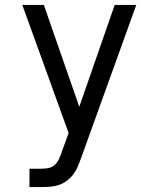

<svg xmlns="http://www.w3.org/2000/svg" viewBox="-20 -540 640 775"><path d="M99 215V141H148Q163 141 177 138Q191 135 201.5 125Q212 115 218 102Q224 89 229 75Q229 74 229 74Q229 74 229 74L257 -3L158 -277L70 -520H157L300 -109L443 -520H530L307 99Q301 116 294 132.5Q287 149 276 163.5Q265 178 250.5 189Q236 200 219 206Q202 212 184 213.5Q166 215 148 215Z"/></svg>

Font: Zed Sans Extended
Style: Regular
Weight: 400
Width: 7
Designer: Belleve Invis
Foundry: Belleve Invis
Version: Version 1.0.0; ttfautohint (v1.8.4)